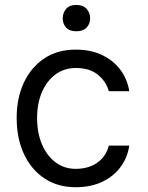

<svg xmlns="http://www.w3.org/2000/svg" viewBox="-20 -756 608 787"><path d="M509.9 -382.1H426.1Q415.5 -421.5 381.6 -449.4Q347.7 -477.3 291.2 -477.3Q243.6 -477.3 207.7 -451Q171.9 -424.7 152 -378.6Q132.1 -332.4 132.1 -272.7Q132.1 -210.2 152.5 -163.2Q172.9 -116.1 208.6 -90Q244.3 -63.9 289.8 -63.9Q343 -63.9 378.7 -89.1Q414.4 -114.3 426.1 -159.1H509.9Q502.8 -110.8 474.8 -72.3Q446.7 -33.7 399.9 -11.2Q353 11.4 289.8 11.4Q216.6 11.4 162.3 -24.7Q108 -60.7 78.1 -124.8Q48.3 -188.9 48.3 -272.7Q48.3 -354.4 77.9 -417.6Q107.6 -480.8 161.8 -516.7Q215.9 -552.6 289.8 -552.6Q353.7 -552.6 400.4 -529.5Q447.1 -506.4 475 -467.7Q502.8 -429 509.9 -382.1ZM237.2 -680.4Q237.2 -703.8 251.1 -719.8Q264.9 -735.8 292.6 -735.8Q320.3 -735.8 334.9 -719.8Q349.4 -703.8 349.4 -680.4Q349.4 -658 334.9 -642.9Q320.3 -627.8 292.6 -627.8Q264.9 -627.8 251.1 -642.9Q237.2 -658 237.2 -680.4Z"/></svg>

Font: Interface
Style: Regular
Weight: 400
Designer: Rasmus Andersson
Foundry: rsms
Version: Version 1.8